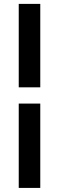

<svg xmlns="http://www.w3.org/2000/svg" viewBox="-20 -730 296 963"><path d="M182 -710.5V-292H74V-710.5ZM182 -210.5V212.5H74V-210.5Z"/></svg>

Font: Anek Kannada Medium SemiBold
Style: Regular
Weight: 600
Version: Version 1.003